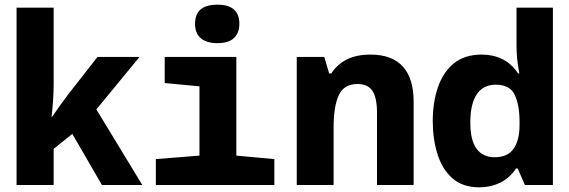

<svg xmlns="http://www.w3.org/2000/svg" viewBox="-20 -793 2440 823"><path d="M51 0V-760H210V-433Q210 -399 207.5 -362.5Q205 -326 201 -293H204Q235 -339 272 -388L398 -549H578L393 -324L590 0H417L290 -219L210 -155V0Z M912 -608Q866 -608 841 -629Q816 -650 816 -691Q816 -773 912 -773Q1006 -773 1006 -691Q1006 -652 983 -630Q960 -608 912 -608ZM648 0V-111L835 -126V-423L686 -437V-549H993V-126L1156 -111V0Z M1252 0V-549H1370L1391 -478H1400Q1425 -517 1466.5 -538Q1508 -559 1568 -559Q1661 -559 1707 -507.5Q1753 -456 1753 -359V0H1596V-310Q1596 -375 1576 -404Q1556 -433 1513 -433Q1454 -433 1432 -384.5Q1410 -336 1410 -248V0Z M2035 10Q1963 10 1919 -29Q1875 -68 1855 -133Q1835 -198 1835 -274Q1835 -354 1857 -418.5Q1879 -483 1925 -521Q1971 -559 2045 -559Q2094 -559 2133.5 -539.5Q2173 -520 2201 -478H2206Q2199 -517 2196.5 -543.5Q2194 -570 2194 -601V-760H2350V0H2230L2199 -71H2192Q2164 -29 2123 -9.5Q2082 10 2035 10ZM2100 -119Q2156 -119 2181.5 -155.5Q2207 -192 2207 -257V-272Q2207 -342 2186.5 -386Q2166 -430 2105 -430Q2051 -430 2023.5 -388.5Q1996 -347 1996 -269Q1996 -191 2023 -155Q2050 -119 2100 -119Z"/></svg>

Font: Noto Sans Mono ExtraBold
Style: Regular
Weight: 800
Designer: Monotype Design Team
Foundry: Monotype Imaging Inc.
Version: Version 2.014